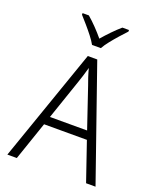

<svg xmlns="http://www.w3.org/2000/svg" viewBox="-169 -1047 939 1146"><g transform="rotate(20 300.0 -473.5)"><path d="M20 0 270 -717H330L580 0H520L436 -245H164L80 0ZM269 -552 182 -298H418L332 -552Q325 -570 316 -597.5Q307 -625 300 -652Q293 -625 284 -597.5Q275 -570 269 -552ZM271 -788Q259 -810 238 -837Q217 -864 194 -890.5Q171 -917 153 -937V-947H193Q220 -924 248 -895Q276 -866 299 -838Q323 -866 351 -895Q379 -924 406 -947H448V-937Q429 -917 405.5 -890.5Q382 -864 360.5 -837Q339 -810 327 -788Z"/></g></svg>

Font: Noto Sans Mono Light
Style: Regular
Weight: 300
Designer: Monotype Design Team
Foundry: Monotype Imaging Inc.
Version: Version 2.014; ttfautohint (v1.8.4.7-5d5b)